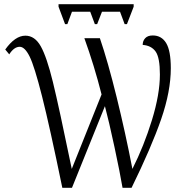

<svg xmlns="http://www.w3.org/2000/svg" viewBox="-20 -895 876 915"><path d="M74 -672Q47 -672 24 -636L5 -659Q52 -725 101 -725Q146 -725 174.5 -674Q203 -623 232 -504.5Q261 -386 322 -90L464 -445Q429 -583 382 -713H456Q494 -602 536 -431.5Q578 -261 611 -90Q666 -199 704 -322.5Q742 -446 742 -540Q742 -621 721.5 -649.5Q701 -678 660 -681Q660 -700 672 -713Q684 -726 708 -726Q750 -726 772 -689.5Q794 -653 794 -570Q794 -460 748 -327Q702 -194 607 0H564Q552 -71 525.5 -194.5Q499 -318 480 -389L323 0H277Q217 -291 180.5 -435.5Q144 -580 121 -626Q98 -672 74 -672ZM259 -863V-875H617V-863L585 -780H574L552 -839H466L443 -780H432L410 -839H323L301 -780H290Z"/></svg>

Font: Noto Serif NarrowLight
Style: Regular
Weight: 300
Width: 4
Designer: Monotype Design Team
Foundry: Monotype Imaging Inc.
Version: Version 1.001